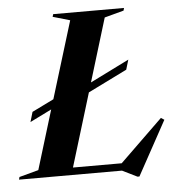

<svg xmlns="http://www.w3.org/2000/svg" viewBox="-86 -765 788 848"><g transform="rotate(-5 308.0 -341.0)"><path d="M494 -486 481 -442.5 308 -357 209 -32.5H425L615 -217L629.5 -207.5L498 32.5H489.5L423.5 0H-33L-30 -11.5L55.5 -34.5L135.5 -296.5L39.5 -249L52.5 -293L149 -340.5L253.5 -681.5L177.5 -703.5L181 -715H495L492 -703.5L406.5 -680.5L321 -400Z"/></g></svg>

Font: Newsreader 72pt SemiBold
Style: Italic
Weight: 600
Italic angle: -17°
Designer: Hugues Gentile
Foundry: Production Type
Version: Version 1.003; ttfautohint (v1.8.3)